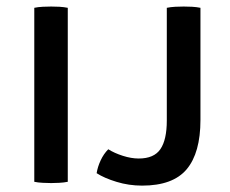

<svg xmlns="http://www.w3.org/2000/svg" viewBox="-20 -570 720 602"><path d="M87.5 -545.5Q99 -548 114.2 -548.8Q129.5 -549.5 140.5 -549.5Q152.5 -549.5 166.2 -548.8Q180 -548 192.5 -545.5V0Q180 2.5 166.2 3.2Q152.5 4 140.5 4Q129.5 4 114.2 3.2Q99 2.5 87.5 0ZM319.5 -102Q338.5 -90 365 -81.5Q391.5 -73 415 -73Q463 -73 483 -102.5Q503 -132 503 -192V-545.5Q515 -548 529.8 -548.8Q544.5 -549.5 556 -549.5Q568 -549.5 582.2 -548.8Q596.5 -548 608.5 -545.5V-194Q608.5 -91 565.5 -39.5Q522.5 12 425.5 12Q384 12 345.5 0.2Q307 -11.5 283 -27Q286 -46.5 295.5 -67Q305 -87.5 319.5 -102Z"/></svg>

Font: Signika SC
Style: Regular
Weight: 400
Designer: Anna Giedryś
Foundry: Anna Giedryś
Version: Version 2.000; ttfautohint (v1.8.3) -l 8 -r 50 -G 200 -x 9 -